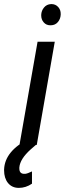

<svg xmlns="http://www.w3.org/2000/svg" viewBox="-77 -705 317 934"><path d="M135.7 -596.2Q123.5 -609.9 123.5 -629.9Q123.5 -631.3 123.5 -632.8Q124.5 -653.3 137.2 -668.5Q149.9 -684.1 171.4 -685.1Q172.9 -685.1 173.8 -685.1Q192.9 -685.1 206.1 -670.9Q218.8 -656.7 218.3 -636.7Q218.3 -635.3 218.3 -633.8Q217.3 -612.8 204.6 -597.7Q191.9 -582.5 170.4 -582Q168.9 -582 167.5 -582Q147.9 -582 135.7 -596.2ZM101.6 0H100.1H20H17.6L18.1 -2L105.5 -500.5V-502H106.9H187.5H189.5L189 -499.5L102.1 -1.5ZM98.6 -1 73.2 21Q20.5 67.9 17.1 109.4Q17.1 112.3 17.1 114.7Q17.1 139.2 38.6 140.6Q48.8 141.6 59.1 137.2L78.6 128.9V188.5Q48.8 209 14.6 209Q-19 209 -38.6 184.6Q-57.1 161.1 -57.1 123.5Q-57.1 121.6 -57.1 119.6Q-53.7 29.3 64.9 -30.3Z"/></svg>

Font: MAUL Condensed Italic
Style: Condenced Regular Italic
Weight: 400
Italic angle: -12°
Designer: MAUL
Version: Version 1.0; 2020; ttfautohint (v1.8.3)